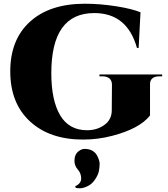

<svg xmlns="http://www.w3.org/2000/svg" viewBox="-20 -734 901 1029"><path d="M425 14Q246 14 140.5 -83.5Q35 -181 35 -351.5Q35 -522 141 -618Q247 -714 435 -714Q516 -714 602 -700.5Q688 -687 733 -668L723 -477H714Q662 -664 485 -664Q255 -664 255 -342Q255 -196 302.5 -116Q350 -36 447 -36Q500 -36 539.5 -64.5Q579 -93 579 -143L580 -280Q580 -302 566.5 -313.5Q553 -325 529 -325H513V-335H849V-325H834Q809 -325 796 -313.5Q783 -302 784 -280V-115Q728 -44 581 -6Q505 14 425 14ZM383 264Q415 250 415 222.5Q415 195 397 174.5Q379 154 379 128Q379 93 402 76Q418 64 433 64Q484 64 503 105Q514 128 514 144Q514 160 510.5 180.5Q507 201 490.5 226.5Q474 252 450 263.5Q426 275 410.5 275Q395 275 386 273Z"/></svg>

Font: Cinzel Decorative Black
Style: Regular
Weight: 900
Designer: Natanael Gama
Version: Version 1.002;PS 001.002;hotconv 1.0.56;makeotf.lib2.0.21325